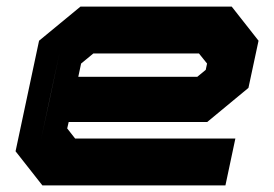

<svg xmlns="http://www.w3.org/2000/svg" viewBox="-20 -560 828 580"><path d="M680 -540 761 -437 730.5 -294.5 606 -191.5H187.5L183 -172L207 -141.5H691L661 0H108L27 -103L98 -437L223 -540ZM581 -398.5H262L225 -368L216.5 -328H576L601.5 -349L605.5 -368ZM160.5 -403 103.5 -137 130.5 -262Z"/></svg>

Font: Tourney Expanded Black
Style: Italic
Weight: 900
Width: 7
Italic angle: -12°
Designer: Tyler Finck
Foundry: Etcetera Type Co
Version: Version 1.010; ttfautohint (v1.8.3)